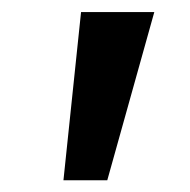

<svg xmlns="http://www.w3.org/2000/svg" viewBox="-20 -830 321 325"><path d="M87.4 -524.9 117.2 -809.6H241.2L161.6 -524.9Z"/></svg>

Font: Oswald
Style: Demi-Bold
Weight: 600
Designer: Vernon Adams
Foundry: Vernon Adams
Version: 3.0; ttfautohint (v0.94.23-7a4d-dirty) -l 8 -r 50 -G 200 -x 